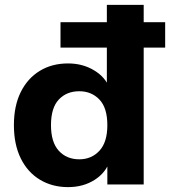

<svg xmlns="http://www.w3.org/2000/svg" viewBox="-20 -756 697 787"><path d="M259 11Q194 11 143.5 -19.5Q93 -50 65 -107Q37 -164 37 -243Q37 -322 65 -378.5Q93 -435 143 -465.5Q193 -496 259 -496Q319 -496 366 -467.5Q413 -439 429 -394H418V-561H228V-665H418V-736H569V-665H657V-561H569V0H420V-97H430Q414 -48 367.5 -18.5Q321 11 259 11ZM305 -103Q355 -103 387.5 -138Q420 -173 420 -243Q420 -314 387.5 -348Q355 -382 305 -382Q253 -382 221 -348Q189 -314 189 -243Q189 -173 221 -138Q253 -103 305 -103Z"/></svg>

Font: Mulish ExtraLight ExtraBold
Style: Regular
Weight: 800
Version: Version 3.603